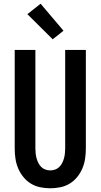

<svg xmlns="http://www.w3.org/2000/svg" viewBox="-20 -1003 540 1031"><path d="M250 8Q223 8 196 2.5Q169 -3 146 -17Q123 -31 105.5 -52.5Q88 -74 77.5 -99Q67 -124 63 -151Q59 -178 59 -205V-735H170V-205Q170 -192 171.5 -178.5Q173 -165 176.5 -152.5Q180 -140 186 -128Q192 -116 201.5 -106.5Q211 -97 224 -92.5Q237 -88 250 -88Q263 -88 276 -92.5Q289 -97 298.5 -106.5Q308 -116 314 -128Q320 -140 323.5 -152.5Q327 -165 328.5 -178.5Q330 -192 330 -205V-735H441V-205Q441 -178 437 -151Q433 -124 422.5 -99Q412 -74 394.5 -52.5Q377 -31 354 -17Q331 -3 304 2.5Q277 8 250 8ZM263 -792 127 -927 198 -983 321 -838Z"/></svg>

Font: Iosevka Term
Style: Bold
Weight: 700
Monospace: yes
Designer: Belleve Invis
Foundry: Belleve Invis
Version: Version 30.0.1